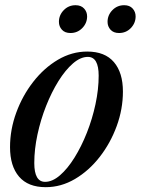

<svg xmlns="http://www.w3.org/2000/svg" viewBox="-20 -726 554 756"><path d="M323.5 -523Q393 -523 428.5 -481.5Q464 -440 464 -365.5Q464 -296.5 439.5 -229.5Q415 -162.5 372.5 -108Q330 -53.5 275.2 -21.2Q220.5 11 160 11Q90.5 11 55 -30.5Q19.5 -72 19.5 -146.5Q19.5 -215.5 44 -282.5Q68.5 -349.5 111 -404Q153.5 -458.5 208.2 -490.8Q263 -523 323.5 -523ZM157.5 -10Q186.5 -10 216.2 -35.8Q246 -61.5 273.2 -105.2Q300.5 -149 322 -203.2Q343.5 -257.5 356 -315.8Q368.5 -374 368.5 -428Q368.5 -502 326 -502Q297 -502 267.2 -476.2Q237.5 -450.5 210.2 -406.8Q183 -363 161.5 -308.8Q140 -254.5 127.5 -196.2Q115 -138 115 -84Q115 -10 157.5 -10ZM257.5 -596Q235.5 -596 223.8 -609Q212 -622 212 -640Q212 -666.5 231 -686Q250 -705.5 277.5 -705.5Q299 -705.5 311 -692.5Q323 -679.5 323 -661.5Q323 -635 304 -615.5Q285 -596 257.5 -596ZM448.5 -596Q427 -596 415.2 -609Q403.5 -622 403.5 -640Q403.5 -666.5 422.5 -686Q441.5 -705.5 469 -705.5Q490.5 -705.5 502.2 -692.5Q514 -679.5 514 -661.5Q514 -635 495.2 -615.5Q476.5 -596 448.5 -596Z"/></svg>

Font: Newsreader 72pt Medium
Style: Italic
Weight: 500
Italic angle: -17°
Designer: Hugues Gentile
Foundry: Production Type
Version: Version 1.003; ttfautohint (v1.8.3)